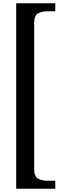

<svg xmlns="http://www.w3.org/2000/svg" viewBox="-20 -793 398 1174"><path d="M79 361V-773H318V-724H271Q238 -724 213.5 -711.5Q189 -699 189 -652V240Q189 287 213.5 299.5Q238 312 271 312H318V361Z"/></svg>

Font: Noto Serif Telugu SemiBold
Style: Regular
Weight: 600
Designer: Jelle Bosma - Monotype Design Team
Foundry: Monotype Imaging Inc.
Version: Version 2.005; ttfautohint (v1.8.4.7-5d5b)